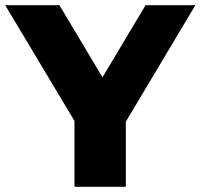

<svg xmlns="http://www.w3.org/2000/svg" viewBox="-40 -720 773 740"><path d="M445 -251V0H247V-254L-20 -700H189L355 -422L521 -700H713Z"/></svg>

Font: CMG Sans ExtraBold
Style: Regular
Weight: 800
Designer: Julieta Ulanovsky
Foundry: Julieta Ulanovsky
Version: Version 7.200